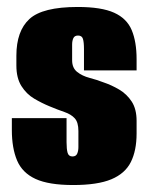

<svg xmlns="http://www.w3.org/2000/svg" viewBox="-20 -523 426 551"><path d="M190 8Q120 8 82 -9.5Q44 -27 29 -62.5Q14 -98 14 -150V-184H171V-115Q171 -95 174 -84.5Q177 -74 188 -74Q198 -74 201.5 -82Q205 -90 205 -101V-147Q205 -172 194.5 -183.5Q184 -195 165 -201.5Q146 -208 122 -218Q100 -227 78 -240Q56 -253 41.5 -276Q27 -299 27 -335V-363Q27 -434 64.5 -468.5Q102 -503 203 -503Q271 -503 307.5 -486.5Q344 -470 358 -436.5Q372 -403 372 -353V-321H221V-382Q221 -402 218 -411.5Q215 -421 204 -421Q194 -421 190.5 -413.5Q187 -406 187 -395V-350Q187 -328 201.5 -316.5Q216 -305 237 -299.5Q258 -294 276 -287Q300 -279 322 -266Q344 -253 358 -231.5Q372 -210 372 -176V-140Q372 -91 355.5 -58Q339 -25 299.5 -8.5Q260 8 190 8Z"/></svg>

Font: Alumni Sans Black
Style: Regular
Weight: 900
Designer: Robert E. Leuschke
Foundry: Robert E. Leuschke
Version: Version 1.018